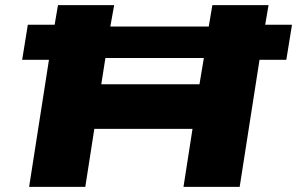

<svg xmlns="http://www.w3.org/2000/svg" viewBox="-20 -725 1153 745"><path d="M93 0 170 -493H66L88 -629H192L205 -705H423L408 -622H790L804 -705H1022L1009 -629H1113L1091 -493H987L910 0H692L727 -225H346L311 0ZM373 -398H754L771 -500H389Z"/></svg>

Font: Nunito Sans 7pt Expanded Black
Style: Italic
Weight: 900
Width: 7
Italic angle: -9°
Designer: Vernon Adams
Foundry: Vernon Adams
Version: Version 3.101;gftools[0.9.27]